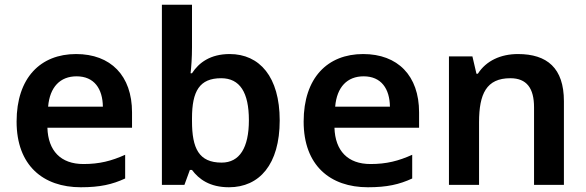

<svg xmlns="http://www.w3.org/2000/svg" viewBox="-20 -780 2474 810"><path d="M301 -552C151 -552 50 -452 50 -267C50 -82 162 10 321 10C402 10 454 -2 508 -27V-127C450 -101 400 -88 332 -88C236 -88 183 -144 180 -241H537V-306C537 -461 447 -552 301 -552ZM303 -458C378 -458 413 -405 414 -330H183C190 -413 234 -458 303 -458Z M790 -580V-760H663V0H758L781 -63H790C819 -24 865 10 946 10C1074 10 1160 -86 1160 -272C1160 -456 1075 -552 949 -552C868 -552 819 -516 790 -471H784C787 -497 790 -537 790 -580ZM913 -450C992 -450 1030 -390 1030 -273C1030 -157 991 -94 915 -94C819 -94 790 -154 790 -269V-281C790 -396 822 -450 913 -450Z M1512 -552C1362 -552 1261 -452 1261 -267C1261 -82 1373 10 1532 10C1613 10 1665 -2 1719 -27V-127C1661 -101 1611 -88 1543 -88C1447 -88 1394 -144 1391 -241H1748V-306C1748 -461 1658 -552 1512 -552ZM1514 -458C1589 -458 1624 -405 1625 -330H1394C1401 -413 1445 -458 1514 -458Z M2165 -552C2093 -552 2031 -524 1996 -469H1990L1973 -542H1874V0H2001V-264C2001 -384 2032 -450 2133 -450C2202 -450 2233 -408 2233 -327V0H2359V-353C2359 -493 2288 -552 2165 -552Z"/></svg>

Font: Noto Sans Myanmar UI SemiBold
Style: Regular
Weight: 600
Designer: Monotype Design Team
Foundry: Monotype Imaging Inc.
Version: Version 2.103